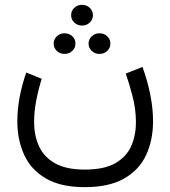

<svg xmlns="http://www.w3.org/2000/svg" viewBox="-20 -564 709 800"><path d="M276.4 -500.5Q276.4 -519 289.6 -531.5Q302.7 -543.9 321.8 -543.9Q340.8 -543.9 354 -531.5Q367.2 -519 367.2 -500.5Q367.2 -482.4 354 -470Q340.8 -457.5 321.8 -457.5Q302.7 -457.5 289.6 -470Q276.4 -482.4 276.4 -500.5ZM349.1 -382.3Q349.1 -400.4 362.3 -412.8Q375.5 -425.3 394.5 -425.3Q413.6 -425.3 426.8 -413.1Q439.9 -400.9 439.9 -382.3Q439.9 -364.3 426.8 -351.8Q413.6 -339.4 394.5 -339.4Q375.5 -339.4 362.3 -351.8Q349.1 -364.3 349.1 -382.3ZM203.6 -382.3Q203.6 -400.4 216.8 -412.8Q230 -425.3 249 -425.3Q268.1 -425.3 281.2 -413.1Q294.4 -400.9 294.4 -382.3Q294.4 -364.3 281.2 -351.8Q268.1 -339.4 249 -339.4Q230 -339.4 216.8 -351.8Q203.6 -364.3 203.6 -382.3ZM333 142.6Q415.5 142.6 461.9 115.2Q508.3 87.9 527.3 43.2Q546.4 -1.5 546.4 -54.2Q546.4 -108.9 532.2 -163.3Q518.1 -217.8 503.9 -257.3L573.7 -285.2Q595.2 -225.6 606.4 -168.5Q617.7 -111.3 617.7 -59.6Q617.7 20.5 588.4 82.8Q559.1 145 496.3 180.4Q433.6 215.8 333 215.8Q232.9 215.8 170.9 179.4Q108.9 143.1 80.6 80.8Q52.2 18.6 52.2 -59.1Q52.2 -108.4 62 -160.2Q71.8 -211.9 89.4 -261.7L153.8 -235.8Q140.1 -191.9 131.1 -145.8Q122.1 -99.6 122.1 -56.2Q122.1 1 142.8 45.9Q163.6 90.8 210 116.7Q256.3 142.6 333 142.6Z"/></svg>

Font: Vazirmatn RD FD Light
Style: Regular
Weight: 300
Designer: Saber Rastikerdar
Foundry: Saber Rastikerdar
Version: Version 33.003